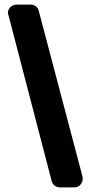

<svg xmlns="http://www.w3.org/2000/svg" viewBox="-20 -811 424 831"><path d="M113 -791Q126 -791 135.5 -783.5Q145 -776 148 -763L337 -47Q338 -43 338 -37Q338 -23 328 -11.5Q318 0 302 0H240Q227 0 217.5 -7Q208 -14 204 -26L17 -744Q14 -751 14 -755Q14 -769 25 -780Q36 -791 52 -791Z"/></svg>

Font: H.H. Samuel
Style: Regular
Weight: 900
Width: 1
Designer: deFharo
Foundry: deFharo
Version: Version 1.009